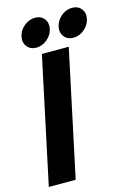

<svg xmlns="http://www.w3.org/2000/svg" viewBox="-128 -919 673 983"><g transform="rotate(-15 208.5 -427.5)"><path d="M4.3 0 146.3 -667H288.7L146.7 0ZM128 -705.3Q96.7 -705.3 79.3 -727.3Q62 -749.3 68.7 -780.3Q75.5 -812 101.9 -833.7Q128.3 -855.3 159.6 -855.3Q190.8 -855.3 208.1 -833.7Q225.3 -812 218.7 -780.3Q212 -749.3 185.6 -727.3Q159.3 -705.3 128 -705.3ZM324.6 -705.3Q293.3 -705.3 276 -727.3Q258.7 -749.3 265.3 -780.3Q272.2 -812 298.6 -833.7Q325 -855.3 356.2 -855.3Q387.5 -855.3 404.7 -833.7Q422 -812 415.3 -780.3Q408.7 -749.3 382.3 -727.3Q355.9 -705.3 324.6 -705.3Z"/></g></svg>

Font: Epunda Sans Light
Style: Italic
Weight: 300
Italic angle: -12.0243°
Designer: Simon Atzbach
Foundry: typofactur
Version: Version 2.204